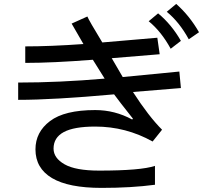

<svg xmlns="http://www.w3.org/2000/svg" viewBox="-20 -875 1040 954"><path d="M968.8 -714.8 918 -679.7Q871.1 -765.6 808.6 -816.4L855.5 -855.5Q921.9 -796.9 968.8 -714.8ZM878.9 -671.9 828.1 -632.8Q781.2 -718.8 718.8 -769.5L765.6 -808.6Q832 -753.9 878.9 -671.9ZM878.9 -437.5 640.6 -418Q718.8 -296.9 785.2 -230.5L738.3 -171.9Q605.5 -246.1 453.1 -246.1Q347.7 -246.1 296.9 -218.8Q246.1 -191.4 246.1 -136.7Q246.1 -89.8 300.8 -58.6Q355.5 -27.3 472.7 -27.3Q679.7 -27.3 750 -50.8V43Q632.8 58.6 484.4 58.6Q320.3 58.6 238.3 9.8Q156.2 -39.1 156.2 -132.8Q156.2 -218.8 228.5 -273.4Q300.8 -328.1 453.1 -328.1Q550.8 -328.1 636.7 -281.2L640.6 -285.2Q566.4 -378.9 546.9 -406.2Q246.1 -378.9 70.3 -378.9V-464.8Q273.4 -464.8 500 -484.4L441.4 -578.1Q242.2 -562.5 105.5 -562.5V-644.5Q230.5 -644.5 394.5 -656.2L335.9 -757.8L414.1 -793Q421.9 -773.4 488.3 -664.1L761.7 -687.5L773.4 -605.5L535.2 -585.9L589.8 -492.2L871.1 -519.5Z"/></svg>

Font: Droid Sans Fallback
Style: Regular
Weight: 400
Designer: Steve Matteson
Foundry: Ascender Corporation
Version: 3.00 (Khmer version)